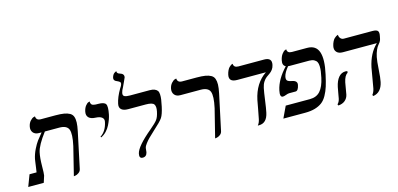

<svg xmlns="http://www.w3.org/2000/svg" viewBox="-68 -1171 3333 1609"><g transform="rotate(-15 1598.0 -366.5)"><path d="M412.6 12.2 473.6 -233.9Q495.6 -334.5 480.2 -373.8Q464.8 -413.1 399.9 -413.1H274.9Q200.2 -314.9 187.5 -255.9Q177.7 -209.5 177.2 -142.1Q176.8 -74.7 173.3 -58.1L154.8 0H20L58.1 -100.1H119.1Q121.6 -114.7 125.2 -141.1Q128.9 -167.5 131.6 -187.7Q134.3 -208 135.3 -211.9Q144 -252.9 163.3 -292Q182.6 -331.1 200.2 -355Q217.8 -378.9 246.6 -413.1H224.6Q189.9 -413.1 173.3 -434.3Q156.7 -455.6 163.6 -486.8Q169.4 -514.6 185.3 -532.2Q201.2 -549.8 214.4 -553.7L227.5 -557.1Q229.5 -521 268.6 -521H394.5Q439.9 -521 469 -516.1Q498 -511.2 518.1 -500Q538.1 -488.8 545.7 -467.8Q553.2 -446.8 552.2 -417.5Q551.3 -388.2 542 -344.2L476.1 -33.2Q472.2 -14.6 456.3 -3.2Q440.4 8.3 426.3 10.3Z M718.3 -243.2 713.9 -250Q766.1 -283.2 782.2 -360.8Q787.6 -385.3 769.8 -399.4Q752 -413.6 714.8 -415Q674.8 -416.5 656.5 -435.3Q638.2 -454.1 645 -486.8Q651.4 -516.6 665.8 -534.7Q680.2 -552.7 691.4 -555.7L702.6 -559.1Q701.7 -548.3 705.3 -540.5Q709 -532.7 713.9 -529.1Q718.8 -525.4 729.2 -523.4Q739.7 -521.5 746.3 -521.2Q752.9 -521 765.1 -521Q818.4 -521 831.1 -500.2Q843.8 -479.5 830.1 -411.1Q826.2 -392.1 818.8 -371.3Q811.5 -350.6 798.8 -325Q786.1 -299.3 765.1 -277.3Q744.1 -255.4 718.3 -243.2Z M984.9 -558.1Q980 -535.2 994.9 -527.6Q1009.8 -520 1041.5 -520H1211.9Q1238.3 -520 1254.4 -513.4Q1270.5 -506.8 1278.8 -495.8Q1287.1 -484.9 1288.1 -463.6Q1289.1 -442.4 1285.9 -419.9Q1282.7 -397.5 1274.9 -360.8Q1261.2 -296.9 1243.2 -269.5Q1225.1 -242.2 1157.7 -182.1Q1121.1 -147.9 1106.9 -133.8Q1092.8 -119.6 1076.2 -98.4Q1059.6 -77.1 1056.2 -61Q1054.2 -53.2 1054 -41.5Q1053.7 -29.8 1052.2 -24.9Q1044.4 11.2 1011.7 11.2Q979 11.2 987.8 -29.8Q1000.5 -89.8 1134.8 -201.2Q1183.1 -241.7 1199.7 -264.2Q1216.3 -286.6 1225.6 -332Q1234.4 -374 1220.7 -393.6Q1207 -413.1 1149.9 -413.1H997.1Q958.5 -413.1 939.7 -429.7Q920.9 -446.3 928.2 -479Q939.5 -532.7 977.1 -597.2Q992.7 -619.1 995.6 -632.8Q998 -644.5 990.7 -650.9Q983.4 -657.2 970.2 -663.1Q938.5 -674.3 943.4 -698.2Q946.3 -710.9 951.4 -720.2Q956.5 -729.5 961.9 -734.1Q967.3 -738.8 972.2 -741.5Q977.1 -744.1 980.5 -745.1L983.9 -746.1Q981.9 -726.1 1007.8 -719.2Q1044.4 -708.5 1038.1 -678.2Q1037.6 -675.8 1022.2 -642.3Q1006.8 -608.9 1003.4 -602.1Q988.8 -577.1 984.9 -558.1Z M1638.2 12.2 1699.7 -233.9Q1721.7 -334.5 1706.3 -373.8Q1690.9 -413.1 1625.5 -413.1H1450.7Q1416 -413.1 1399.4 -434.3Q1382.8 -455.6 1389.2 -486.8Q1395 -514.6 1411.1 -532.2Q1427.2 -549.8 1439.9 -553.7L1453.1 -557.1Q1455.1 -521 1494.6 -521H1620.6Q1666 -521 1695.1 -516.1Q1724.1 -511.2 1743.9 -500Q1763.7 -488.8 1771.2 -467.8Q1778.8 -446.8 1778.1 -417.5Q1777.3 -388.2 1768.1 -344.2L1701.7 -33.2Q1697.8 -14.6 1681.9 -3.2Q1666 8.3 1651.9 10.3Z M2141.6 -291Q2134.3 -256.8 2125.2 -188.5Q2116.2 -120.1 2108.4 -85Q2090.3 1 2022.5 1H2011.2Q2026.9 -16.6 2033.7 -48.8Q2041 -82 2050 -133.5Q2059.1 -185.1 2063.5 -207Q2092.8 -345.7 2192.4 -413.1H1944.3Q1906.7 -413.1 1891.4 -428.2Q1876 -443.4 1882.3 -474.1Q1886.7 -494.6 1894.5 -510.5Q1902.3 -526.4 1910.2 -534.2Q1918 -542 1925 -546.9Q1932.1 -551.8 1937 -552.7L1941.4 -554.2Q1942.9 -520 1982.9 -520H2205.1Q2275.4 -520 2261.7 -458Q2256.8 -435.5 2244.9 -419.7Q2232.9 -403.8 2218.3 -394Q2203.6 -384.3 2188.7 -373Q2173.8 -361.8 2160.9 -341.3Q2147.9 -320.8 2141.6 -291Z M2629.4 -248Q2636.2 -280.3 2639.2 -301.8Q2642.1 -323.2 2641.4 -346.2Q2640.6 -369.1 2633.3 -382.6Q2626 -396 2609.9 -404.5Q2593.8 -413.1 2568.4 -413.1H2402.3Q2393.6 -413.1 2385.3 -414.1Q2347.7 -369.1 2340.8 -335.9Q2335.9 -312.5 2345 -301.8Q2354 -291 2387.2 -285.2Q2432.1 -275.9 2424.3 -240.2Q2414.6 -193.4 2391.6 -192.9H2335.4Q2324.2 -192.9 2306.4 -186Q2288.6 -179.2 2278.3 -179.2Q2249.5 -179.2 2262.2 -237.8Q2281.7 -329.1 2366.7 -418.9Q2337.4 -432.6 2346.7 -475.1Q2353.5 -507.3 2368.4 -527.1Q2383.3 -546.9 2395 -550.8L2406.7 -555.2Q2406.7 -521 2447.3 -521H2579.1Q2655.3 -521 2677.2 -456.3Q2699.2 -391.6 2670.9 -265.1Q2658.2 -206.5 2646 -167.5Q2633.8 -128.4 2614.7 -94Q2595.7 -59.6 2570.3 -40.5Q2544.9 -21.5 2508.5 -10.7Q2472.2 0 2422.4 0H2233.4L2280.8 -100.1H2490.7Q2547.9 -100.1 2580.6 -136.7Q2613.3 -173.3 2629.4 -248Z M2813 -159.2Q2811 -149.9 2804.2 -108.6Q2797.4 -67.4 2795.4 -58.1Q2789.1 -27.8 2766.4 -8.5Q2743.7 10.7 2707.5 13.2L2702.6 2Q2718.8 -12.7 2725.1 -41Q2727.1 -49.8 2733.6 -89.1Q2740.2 -128.4 2742.7 -138.2Q2753.9 -190.4 2778.3 -219.2Q2802.7 -248 2838.9 -248Q2849.1 -248 2855 -244.1L2852.1 -231Q2825.2 -216.3 2813 -159.2ZM3123 -295.9Q3116.2 -262.7 3111.8 -190.4Q3107.4 -118.2 3100.1 -85Q3081.5 1.5 3010.7 12.2L3004.9 2Q3021 -18.6 3027.3 -48.8Q3031.7 -69.8 3042.5 -136Q3053.2 -202.1 3057.6 -223.1Q3082.5 -340.8 3153.8 -408.2H2858.9Q2822.3 -408.2 2805.2 -428Q2788.1 -447.8 2794.9 -479Q2799.3 -499.5 2807.4 -515.6Q2815.4 -531.7 2823.7 -539.8Q2832 -547.9 2839.6 -552.7Q2847.2 -557.6 2852.1 -558.6L2856.9 -560.1Q2856.9 -542 2867.9 -529.1Q2878.9 -516.1 2897 -516.1H3143.1Q3180.7 -516.1 3190.4 -502.4Q3200.2 -488.8 3193.4 -458L3188.5 -434.1Q3185.5 -421.4 3177.5 -409.4Q3169.4 -397.5 3160.6 -387.7Q3151.9 -377.9 3141.1 -354Q3130.4 -330.1 3123 -295.9Z"/></g></svg>

Font: Linux Biolinum
Style: Italic
Weight: 400
Italic angle: -12°
Designer: Philipp H. Poll
Foundry: Philipp H. Poll
Version: Version 1.1.3 ; ttfautohint (v0.9)